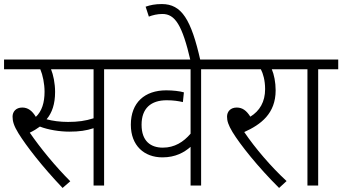

<svg xmlns="http://www.w3.org/2000/svg" viewBox="-20 -916 1690 948"><path d="M494 -574H594V-622H0V-574H179C191 -546 200 -503 200 -463C200 -410 187 -367 157 -339C139 -369 118 -385 90 -385C59 -385 42 -365 42 -340C42 -318 48 -295 71 -258C110 -195 189 -93 289 12L327 -21C253 -95 180 -184 127 -261C146 -270 162 -280 177 -291C218 -275 275 -266 322 -266C371 -266 406 -271 442 -283V0H494ZM316 -314C276 -314 240 -319 210 -327C237 -359 252 -402 252 -462C252 -505 243 -547 232 -574H442V-332C402 -319 364 -314 316 -314Z M1073 -574V-622H580V-574H921V-256C886 -215 842 -187 784 -187C724 -187 679 -219 679 -300C679 -381 725 -421 803 -421C836 -421 861 -417 883 -412L888 -460C868 -466 833 -470 801 -470C695 -470 626 -410 626 -300C626 -197 692 -139 782 -139C847 -139 890 -164 921 -191V0H973V-574Z M921 -615H970C924 -820 877 -896 779 -896C746 -896 722 -891 699 -883L715 -834C733 -841 756 -847 782 -847C844 -847 880 -793 921 -615Z M1395 -22C1320 -91 1240 -184 1186 -264C1268 -301 1341 -355 1341 -470C1341 -510 1333 -549 1322 -574H1427V-622H1059V-574H1268C1279 -553 1289 -519 1289 -476C1289 -413 1262 -368 1216 -340C1197 -370 1177 -385 1149 -385C1118 -385 1101 -365 1101 -340C1101 -319 1107 -299 1128 -264C1165 -203 1254 -91 1358 12Z M1551 -574H1650V-622H1413V-574H1498V0H1551Z"/></svg>

Font: Noto Sans SemiCondensed Light
Style: Regular
Weight: 300
Width: 4
Designer: Monotype Design Team
Foundry: Monotype Imaging Inc.
Version: Version 2.013